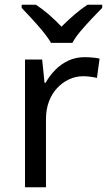

<svg xmlns="http://www.w3.org/2000/svg" viewBox="-20 -786 453 806"><path d="M335 -546Q350 -546 367.5 -544.5Q385 -543 398 -540L387 -459Q374 -462 358.5 -464Q343 -466 329 -466Q298 -466 270 -453Q242 -440 220 -416.5Q198 -393 185.5 -360Q173 -327 173 -286V0H85V-536H157L167 -438H171Q188 -468 212 -492.5Q236 -517 267 -531.5Q298 -546 335 -546ZM194 -606Q181 -629 159 -655.5Q137 -682 113 -708Q89 -734 71 -753V-766H131Q157 -749 185 -725Q213 -701 238 -674Q265 -701 293 -725Q321 -749 347 -766H409V-753Q390 -734 365.5 -708Q341 -682 318.5 -655.5Q296 -629 284 -606Z"/></svg>

Font: Noto Sans Georgian
Style: Regular
Weight: 400
Designer: Monotype Design Team, Akaki Razmadze
Foundry: Google LLC
Version: Version 2.002